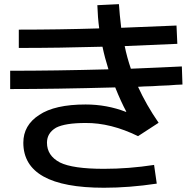

<svg xmlns="http://www.w3.org/2000/svg" viewBox="-20 -841 915 912"><path d="M578.1 -309.6 580.1 -310.5Q554.7 -357.4 527.3 -425.8Q239.3 -418 28.3 -418V-504.9Q239.3 -504.9 495.1 -511.7Q477.5 -567.4 466.8 -619.1Q263.7 -613.3 69.3 -613.3V-700.2Q258.8 -700.2 451.2 -706.1Q444.3 -757.8 442.4 -816.4L544.9 -821.3Q547.9 -774.4 555.7 -709Q589.8 -710 818.4 -719.7L822.3 -632.8Q590.8 -623 572.3 -622.1Q583 -569.3 601.6 -514.6Q659.2 -516.6 739.7 -520.5Q820.3 -524.4 843.8 -525.4L846.7 -439.5Q816.4 -438.5 781.2 -435.5Q727.5 -433.6 703.1 -431.6Q661.1 -430.7 635.7 -428.7Q674.8 -342.8 733.4 -257.8L635.7 -194.3Q505.9 -257.8 386.7 -256.8Q289.1 -256.8 246.1 -234.4Q203.1 -209 203.1 -163.1Q203.1 -101.6 264.6 -69.3Q325.2 -39.1 473.6 -39.1Q591.8 -39.1 711.9 -57.6L724.6 31.2Q593.8 50.8 473.6 50.8Q90.8 50.8 90.8 -163.1Q90.8 -246.1 166 -294.9Q240.2 -344.7 386.7 -344.7Q487.3 -344.7 578.1 -309.6Z"/></svg>

Font: RobotoJAA
Style: Medium
Weight: 500
Version: Version 2.05; 2016-11-05